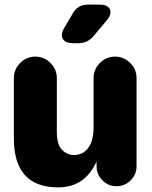

<svg xmlns="http://www.w3.org/2000/svg" viewBox="-20 -798 658 831"><path d="M296 -611Q263 -611 252 -629.5Q241 -648 258 -677L295 -740Q316 -778 361 -778H411Q446 -778 455.5 -758Q465 -738 443 -711L386 -643Q360 -611 319 -611ZM232 13Q40 13 40 -199V-460Q40 -498 67.5 -525.5Q95 -553 133 -553Q171 -553 198.5 -525.5Q226 -498 226 -460V-228Q226 -172 248.5 -149.5Q271 -127 300 -127Q339 -127 362 -158Q385 -189 385 -248V-460Q385 -498 412.5 -525.5Q440 -553 478 -553Q516 -553 543.5 -525.5Q571 -498 571 -460V-78Q571 -43 545.5 -17.5Q520 8 484 8Q449 8 423.5 -17.5Q398 -43 398 -78V-99Q347 13 232 13Z"/></svg>

Font: Jellee Roman
Style: Regular
Weight: 400
Designer: Alfredo Marco Pradil
Foundry: Alfredo Marco Pradil
Version: Version 1.016;PS 001.016;hotconv 1.0.88;makeotf.lib2.5.64775